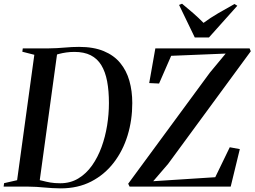

<svg xmlns="http://www.w3.org/2000/svg" viewBox="-36 -1003 1368 1032"><path d="M86.5 -743H227Q270 -743.5 310.5 -747.2Q351 -751 389 -751Q467 -751 521.8 -728.2Q576.5 -705.5 610.2 -664.5Q644 -623.5 659.5 -568.5Q675 -513.5 675 -449Q675 -357.5 649.8 -275Q624.5 -192.5 575.2 -128.5Q526 -64.5 454.5 -27.5Q383 9.5 290 9.5Q266 9.5 244.5 8Q223 6.5 202.2 4.8Q181.5 3 160 1.5Q138.5 0 113.5 0H-16.5L-14 -18.5L56 -34.5L148.5 -708.5L84 -725ZM175 -15 147 -42Q171 -37 191.5 -31.5Q212 -26 234.5 -22Q257 -18 288 -18Q342.5 -18 385 -43.8Q427.5 -69.5 458.5 -113.2Q489.5 -157 509.8 -212.5Q530 -268 539.8 -329Q549.5 -390 549.5 -448.5Q549.5 -515 539.8 -566.2Q530 -617.5 508.5 -652.8Q487 -688 451.5 -706Q416 -724 364 -724Q341 -724 320.2 -721Q299.5 -718 282.5 -713.5Q265.5 -709 254 -705.5L273 -728.5ZM660.5 0 653 -15.5 1092 -612.5 1177 -715 884 -703 819 -554 766 -556.5 799 -743H1305.5L1312 -727.5L867.5 -122L787.5 -29L1121 -50.5L1199 -211.5L1253 -201.5L1204 0ZM1011 -801.5 926.5 -976.5 942.5 -983Q972.5 -958.5 1002 -932.8Q1031.5 -907 1058 -880Q1093.5 -906.5 1135.8 -931.2Q1178 -956 1224.5 -981.5L1239.5 -972L1087 -801.5Z"/></svg>

Font: Merriweather 144pt Medium
Style: Italic
Weight: 500
Italic angle: -7.8°
Version: Version 2.101